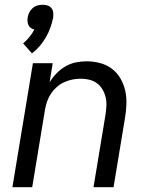

<svg xmlns="http://www.w3.org/2000/svg" viewBox="-20 -785 640 805"><path d="M114 -561 77 -603Q91 -615 103 -629.5Q115 -644 124 -661Q116 -663 109.5 -667.5Q103 -672 99.5 -679.5Q96 -687 95.5 -695Q95 -703 96 -712Q98 -723 103 -733Q108 -743 117 -751Q126 -759 137 -762Q148 -765 158 -765Q169 -765 179 -762Q189 -759 195.5 -751Q202 -743 203 -733Q204 -723 203 -712Q199 -691 191.5 -670Q184 -649 173 -629.5Q162 -610 147 -592.5Q132 -575 114 -561ZM32 0 118 -520H201L188 -440Q200 -460 217 -477.5Q234 -495 255 -507Q276 -519 298.5 -523.5Q321 -528 343 -528Q372 -528 400 -520.5Q428 -513 449.5 -496.5Q471 -480 485 -456Q499 -432 505 -405Q511 -378 510 -348.5Q509 -319 504 -290L456 0H372L422 -302Q425 -321 426 -340Q427 -359 423 -376.5Q419 -394 410 -409.5Q401 -425 387 -435.5Q373 -446 355.5 -450.5Q338 -455 319 -455Q301 -455 283.5 -451.5Q266 -448 249.5 -440.5Q233 -433 219 -421Q205 -409 194.5 -393.5Q184 -378 178 -361Q172 -344 169 -327L115 0Z"/></svg>

Font: Zed Sans Extended
Style: Italic
Weight: 400
Width: 7
Italic angle: -9°
Designer: Belleve Invis
Foundry: Belleve Invis
Version: Version 1.0.0; ttfautohint (v1.8.4)